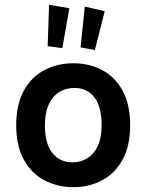

<svg xmlns="http://www.w3.org/2000/svg" viewBox="-20 -761 606 795"><path d="M284 14Q217.5 14 163.9 -14.4Q110.2 -42.8 78.7 -99.7Q47.1 -156.5 47.1 -241.9Q47.1 -329.1 78.7 -385.9Q110.2 -442.8 163.9 -470.9Q217.5 -499 284 -499Q349.5 -499 402.8 -470.9Q456.1 -442.8 487.5 -385.9Q518.9 -329.1 518.9 -241.9Q518.9 -156.5 487.5 -99.7Q456.1 -42.8 402.8 -14.4Q349.5 14 284 14ZM280 -88.9Q315.1 -88.9 342.3 -106.2Q369.6 -123.4 385.3 -157.5Q400.9 -191.5 400.9 -241.9Q400.9 -319.1 370.8 -358Q340.6 -396.9 288 -396.9Q252.7 -396.9 225 -379.7Q197.4 -362.4 181.7 -328Q165.9 -293.6 165.9 -241.9Q165.9 -166.2 196.7 -127.6Q227.6 -88.9 280 -88.9ZM372.8 -553.8 313.7 -564.7 331.1 -733.8 413.6 -714.5ZM238 -561.7 177.4 -569.9 183.2 -741.2 267.2 -726.9Z"/></svg>

Font: Karla
Style: Regular
Weight: 400
Designer: Jonathan Pinhorn
Version: Version 2.004;gftools[0.9.33]